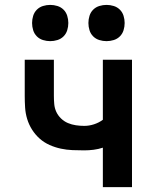

<svg xmlns="http://www.w3.org/2000/svg" viewBox="-20 -764 640 784"><path d="M400 0V-161Q382 -155 362.5 -152.5Q343 -150 324 -150Q300 -150 276 -151Q252 -152 228.5 -157Q205 -162 182.5 -172Q160 -182 142 -198Q124 -214 111 -234.5Q98 -255 91 -278Q84 -301 82.5 -325Q81 -349 81 -373V-520H200V-373Q200 -356 201.5 -339Q203 -322 210 -307Q217 -292 229.5 -280Q242 -268 257.5 -261.5Q273 -255 290 -252.5Q307 -250 324 -250Q344 -250 364 -256.5Q384 -263 400 -275V-520H519V0ZM415 -596Q400 -596 385.5 -600.5Q371 -605 360.5 -615.5Q350 -626 345.5 -640.5Q341 -655 341 -670Q341 -685 345.5 -699.5Q350 -714 360.5 -724.5Q371 -735 385.5 -739.5Q400 -744 415 -744Q430 -744 444.5 -739.5Q459 -735 469.5 -724.5Q480 -714 484.5 -699.5Q489 -685 489 -670Q489 -655 484.5 -640.5Q480 -626 469.5 -615.5Q459 -605 444.5 -600.5Q430 -596 415 -596ZM185 -596Q170 -596 155.5 -600.5Q141 -605 130.5 -615.5Q120 -626 115.5 -640.5Q111 -655 111 -670Q111 -685 115.5 -699.5Q120 -714 130.5 -724.5Q141 -735 155.5 -739.5Q170 -744 185 -744Q200 -744 214.5 -739.5Q229 -735 239.5 -724.5Q250 -714 254.5 -699.5Q259 -685 259 -670Q259 -655 254.5 -640.5Q250 -626 239.5 -615.5Q229 -605 214.5 -600.5Q200 -596 185 -596Z"/></svg>

Font: Iosevka Extended
Style: Bold
Weight: 700
Width: 7
Monospace: yes
Designer: Belleve Invis
Foundry: Belleve Invis
Version: Version 32.5.0; ttfautohint (v1.8.4)